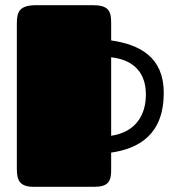

<svg xmlns="http://www.w3.org/2000/svg" viewBox="-20 -721 672 741"><path d="M45 -68C45 -23 58 0 110 0H343C398 0 409 -21 409 -65V-132C518 -148 612 -203 612 -363C612 -500 520 -549 409 -565V-634C409 -679 398 -701 338 -701H120C58 -701 45 -678 45 -633ZM543 -356C543 -276 503 -211 409 -197V-500C503 -489 543 -434 543 -356Z"/></svg>

Font: Fascinate
Style: Regular
Weight: 900
Designer: Astigmatic (AOETI)
Foundry: Astigmatic (AOETI)
Version: Version 1.000